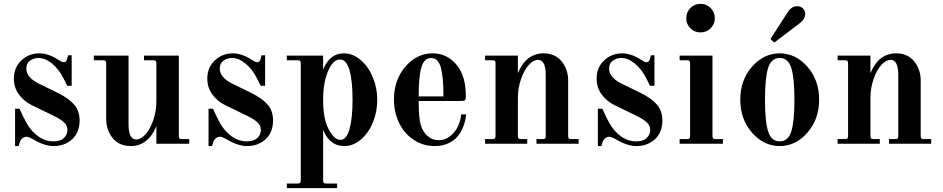

<svg xmlns="http://www.w3.org/2000/svg" viewBox="-20 -744 4882 994"><path d="M333 -458H351.1V-299.8H328.1L309.1 -337.9Q284.7 -386.2 249.5 -415Q214.4 -443.8 179.2 -443.8Q154.3 -443.8 135.3 -429.7Q116.2 -415.5 116.2 -389.2Q116.2 -342.8 181.2 -311L278.8 -263.2Q336.9 -234.4 364.5 -201.9Q392.1 -169.4 392.1 -120.1Q392.1 -58.6 353.5 -23.2Q314.9 12.2 257.8 12.2Q210.9 12.2 154.8 -21Q128.4 -36.1 118.2 -36.1Q106.4 -36.1 96.7 -28.6Q86.9 -21 83 -9.8L76.2 12.2H58.1V-181.2H81.1Q104 -130.4 118.2 -106Q141.6 -64 178 -38.1Q214.4 -12.2 256.8 -12.2Q293.5 -12.2 311.3 -30Q329.1 -47.9 329.1 -71.8Q329.1 -92.8 312.3 -109.6Q295.4 -126.5 254.9 -146L143.1 -200.2Q103.5 -219.7 77.6 -255.4Q51.8 -291 51.8 -336.9Q51.8 -394.5 90.6 -431.2Q129.4 -467.8 184.1 -467.8Q231.4 -467.8 284.2 -433.1Q300.8 -421.9 310.1 -421.9Q322.8 -421.9 327.1 -437Z M905.8 -456.1V-40Q905.8 -30.8 908.9 -27.3Q912.1 -23.9 921.4 -23.9H959.5V0H789.6V-90.8Q746.6 12.2 656.7 12.2Q613.3 12.2 583.5 -9.8Q558.6 -27.8 544.2 -60.1Q529.8 -92.3 529.8 -126V-416Q529.8 -425.3 526.4 -428.7Q522.9 -432.1 513.7 -432.1H465.8V-456.1H645.5V-99.1Q645.5 -22 685.5 -22Q709.5 -22 733.4 -48.6Q757.3 -75.2 773.4 -121.8Q789.6 -168.5 789.6 -220.2V-416Q789.6 -425.3 786.1 -428.7Q782.7 -432.1 773.4 -432.1H725.6V-456.1Z M1334.5 -458H1352.5V-299.8H1329.6L1310.5 -337.9Q1286.1 -386.2 1251 -415Q1215.8 -443.8 1180.7 -443.8Q1155.8 -443.8 1136.7 -429.7Q1117.7 -415.5 1117.7 -389.2Q1117.7 -342.8 1182.6 -311L1280.3 -263.2Q1338.4 -234.4 1366 -201.9Q1393.6 -169.4 1393.6 -120.1Q1393.6 -58.6 1355 -23.2Q1316.4 12.2 1259.3 12.2Q1212.4 12.2 1156.2 -21Q1129.9 -36.1 1119.6 -36.1Q1107.9 -36.1 1098.1 -28.6Q1088.4 -21 1084.5 -9.8L1077.6 12.2H1059.6V-181.2H1082.5Q1105.5 -130.4 1119.6 -106Q1143.1 -64 1179.4 -38.1Q1215.8 -12.2 1258.3 -12.2Q1294.9 -12.2 1312.7 -30Q1330.6 -47.9 1330.6 -71.8Q1330.6 -92.8 1313.7 -109.6Q1296.9 -126.5 1256.3 -146L1144.5 -200.2Q1105 -219.7 1079.1 -255.4Q1053.2 -291 1053.2 -336.9Q1053.2 -394.5 1092 -431.2Q1130.9 -467.8 1185.5 -467.8Q1232.9 -467.8 1285.6 -433.1Q1302.2 -421.9 1311.5 -421.9Q1324.2 -421.9 1328.6 -437Z M1740.2 -436Q1704.1 -436 1678.5 -376.2Q1652.8 -316.4 1652.8 -226.1Q1652.8 -129.4 1681.4 -74.7Q1710 -20 1743.2 -20Q1773.9 -20 1789.6 -76.2Q1805.2 -132.3 1805.2 -229Q1805.2 -325.2 1789.3 -380.6Q1773.4 -436 1740.2 -436ZM1652.8 -71.8V189.9Q1652.8 199.2 1656.2 202.6Q1659.7 206.1 1668.9 206.1H1725.1V230H1464.8V206.1H1521Q1530.3 206.1 1533.7 202.6Q1537.1 199.2 1537.1 189.9V-416Q1537.1 -425.3 1533.7 -428.7Q1530.3 -432.1 1521 -432.1H1464.8V-456.1H1652.8V-383.8Q1687 -467.8 1759.3 -467.8Q1807.1 -467.8 1847.4 -433.3Q1887.7 -398.9 1910.4 -343.5Q1933.1 -288.1 1933.1 -227.1Q1933.1 -167 1911.4 -112.3Q1889.6 -57.6 1849.6 -22.7Q1809.6 12.2 1761.2 12.2Q1687 12.2 1652.8 -71.8Z M2219.7 -467.8Q2282.2 -467.8 2326.9 -426.3Q2371.6 -384.8 2384.8 -318.8Q2391.6 -285.2 2391.6 -244.1Q2391.6 -229 2386.7 -225.1Q2381.8 -221.2 2360.8 -221.2H2147.5Q2147.5 -134.8 2157.7 -99.1Q2168.5 -61.5 2193.4 -39.8Q2218.3 -18.1 2251.5 -18.1Q2284.7 -18.1 2311.3 -39.8Q2337.9 -61.5 2351.3 -90.8Q2364.7 -120.1 2367.7 -151.9H2393.6Q2391.1 -129.9 2385.5 -109.1Q2379.9 -88.4 2367.7 -65.7Q2355.5 -43 2338.1 -26.4Q2320.8 -9.8 2293.2 1.2Q2265.6 12.2 2231.4 12.2Q2169.9 12.2 2121.1 -20.5Q2072.3 -53.2 2045.9 -108.2Q2019.5 -163.1 2019.5 -229Q2019.5 -330.1 2078.6 -398.9Q2137.7 -467.8 2219.7 -467.8ZM2275.9 -245.1Q2275.9 -345.7 2262.2 -394.8Q2248.5 -443.8 2211.9 -443.8Q2175.3 -443.8 2161.4 -394.8Q2147.5 -345.7 2147.5 -245.1Z M2491.2 0V-23.9H2529.3Q2538.6 -23.9 2542 -27.3Q2545.4 -30.8 2545.4 -40V-416Q2545.4 -425.3 2542 -428.7Q2538.6 -432.1 2529.3 -432.1H2491.2V-456.1H2661.1V-365.2Q2703.6 -467.8 2794.4 -467.8Q2837.4 -467.8 2867.2 -445.8Q2892.1 -427.7 2906.7 -395.8Q2921.4 -363.8 2921.4 -330.1V-40Q2921.4 -30.8 2924.8 -27.3Q2928.2 -23.9 2937.5 -23.9H2975.6V0H2757.3V-23.9H2789.6Q2798.8 -23.9 2802 -27.3Q2805.2 -30.8 2805.2 -40V-356.9Q2805.2 -434.1 2765.1 -434.1Q2741.2 -434.1 2717.3 -407.5Q2693.4 -380.9 2677.2 -334.2Q2661.1 -287.6 2661.1 -235.8V-40Q2661.1 -30.8 2664.6 -27.3Q2668 -23.9 2677.2 -23.9H2709.5V0Z M3350.1 -458H3368.2V-299.8H3345.2L3326.2 -337.9Q3301.8 -386.2 3266.6 -415Q3231.4 -443.8 3196.3 -443.8Q3171.4 -443.8 3152.3 -429.7Q3133.3 -415.5 3133.3 -389.2Q3133.3 -342.8 3198.2 -311L3295.9 -263.2Q3354 -234.4 3381.6 -201.9Q3409.2 -169.4 3409.2 -120.1Q3409.2 -58.6 3370.6 -23.2Q3332 12.2 3274.9 12.2Q3228 12.2 3171.9 -21Q3145.5 -36.1 3135.3 -36.1Q3123.5 -36.1 3113.8 -28.6Q3104 -21 3100.1 -9.8L3093.3 12.2H3075.2V-181.2H3098.1Q3121.1 -130.4 3135.3 -106Q3158.7 -64 3195.1 -38.1Q3231.4 -12.2 3273.9 -12.2Q3310.5 -12.2 3328.4 -30Q3346.2 -47.9 3346.2 -71.8Q3346.2 -92.8 3329.3 -109.6Q3312.5 -126.5 3272 -146L3160.2 -200.2Q3120.6 -219.7 3094.7 -255.4Q3068.8 -291 3068.8 -336.9Q3068.8 -394.5 3107.7 -431.2Q3146.5 -467.8 3201.2 -467.8Q3248.5 -467.8 3301.3 -433.1Q3317.9 -421.9 3327.1 -421.9Q3339.8 -421.9 3344.2 -437Z M3554 -702.4Q3575.2 -724.1 3606.4 -724.1Q3637.7 -724.1 3659.2 -702.4Q3680.7 -680.7 3680.7 -649.9Q3680.7 -619.1 3659.2 -597.7Q3637.7 -576.2 3606.4 -576.2Q3575.2 -576.2 3554 -597.7Q3532.7 -619.1 3532.7 -649.9Q3532.7 -680.7 3554 -702.4ZM3668.5 -456.1V-40Q3668.5 -30.8 3671.9 -27.3Q3675.3 -23.9 3684.6 -23.9H3722.7V0H3498.5V-23.9H3536.6Q3545.9 -23.9 3549.3 -27.3Q3552.7 -30.8 3552.7 -40V-416Q3552.7 -425.3 3549.3 -428.7Q3545.9 -432.1 3536.6 -432.1H3498.5V-456.1Z M4076.4 -392.8Q4060.1 -443.8 4016.6 -443.8Q3973.1 -443.8 3956.8 -392.8Q3940.4 -341.8 3940.4 -228Q3940.4 -114.3 3956.8 -63.2Q3973.1 -12.2 4016.6 -12.2Q4060.1 -12.2 4076.4 -63.2Q4092.8 -114.3 4092.8 -228Q4092.8 -341.8 4076.4 -392.8ZM3873.3 -398.7Q3934.1 -467.8 4016.6 -467.8Q4099.1 -467.8 4159.9 -398.7Q4220.7 -329.6 4220.7 -228Q4220.7 -126.5 4159.9 -57.1Q4099.1 12.2 4016.6 12.2Q3934.1 12.2 3873.3 -57.1Q3812.5 -126.5 3812.5 -228Q3812.5 -329.6 3873.3 -398.7ZM3988.8 -523.9 3968.8 -542 4057.6 -680.2Q4078.1 -711.9 4106.4 -711.9Q4124.5 -711.9 4136.5 -700.7Q4148.4 -689.5 4148.4 -671.9Q4148.4 -645.5 4120.6 -624Z M4316.4 0V-23.9H4354.5Q4363.8 -23.9 4367.2 -27.3Q4370.6 -30.8 4370.6 -40V-416Q4370.6 -425.3 4367.2 -428.7Q4363.8 -432.1 4354.5 -432.1H4316.4V-456.1H4486.3V-365.2Q4528.8 -467.8 4619.6 -467.8Q4662.6 -467.8 4692.4 -445.8Q4717.3 -427.7 4731.9 -395.8Q4746.6 -363.8 4746.6 -330.1V-40Q4746.6 -30.8 4750 -27.3Q4753.4 -23.9 4762.7 -23.9H4800.8V0H4582.5V-23.9H4614.7Q4624 -23.9 4627.2 -27.3Q4630.4 -30.8 4630.4 -40V-356.9Q4630.4 -434.1 4590.3 -434.1Q4566.4 -434.1 4542.5 -407.5Q4518.6 -380.9 4502.4 -334.2Q4486.3 -287.6 4486.3 -235.8V-40Q4486.3 -30.8 4489.7 -27.3Q4493.2 -23.9 4502.4 -23.9H4534.7V0Z"/></svg>

Font: Flanker Steampunk
Style: Bold
Weight: 700
Designer: Alexey Kryukov, Leonardo Di Lena
Foundry: Alexey Kryukov, Leonardo Di Lena
Version: 1.210